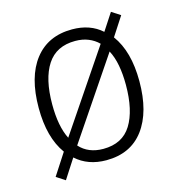

<svg xmlns="http://www.w3.org/2000/svg" viewBox="-95 -746 726 783"><g transform="rotate(-15 268.0 -355.0)"><path d="M482 -360Q482 -230 427 -156.5Q372 -83 269 -83Q192 -83 141 -129L88 -47L51 -71L110 -162Q57 -235 57 -360Q57 -491 113 -563Q169 -635 271 -635Q347 -635 396 -591L443 -663L480 -639L428 -559Q482 -486 482 -360ZM114 -360Q114 -267 142 -212L369 -548Q351 -566 326.5 -576Q302 -586 271 -586Q191 -586 152.5 -527Q114 -468 114 -360ZM425 -360Q425 -405 418 -442.5Q411 -480 396 -508L169 -172Q206 -131 269 -131Q350 -131 387.5 -191.5Q425 -252 425 -360Z"/></g></svg>

Font: Noto Sans Telugu UI SemiCondensed Light
Style: Regular
Weight: 300
Width: 4
Designer: Jelle Bosma - Monotype Design Team
Foundry: Monotype Imaging Inc.
Version: Version 2.005; ttfautohint (v1.8.4.7-5d5b)